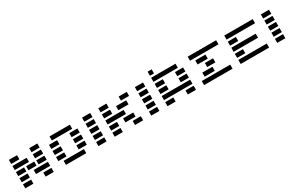

<svg xmlns="http://www.w3.org/2000/svg" viewBox="197 -2413 6051 3996"><g transform="rotate(-30 3222.5 -415.0)"><path d="M97.7 -585.9V-683.6H293V-585.9ZM585.9 -585.9V-683.6H781.2V-585.9ZM97.7 -439.5V-537.1H439.5V-439.5ZM585.9 -439.5V-537.1H781.2V-439.5ZM97.7 -293V-390.6H293V-293ZM341.8 -293V-390.6H537.1V-293ZM585.9 -293V-390.6H781.2V-293ZM97.7 -146.5V-244.1H293V-146.5ZM781.2 -244.1V-146.5H439.5V-244.1ZM97.7 0V-97.7H293V0ZM585.9 0V-97.7H781.2V0Z M1074.2 0V-97.7H1562.5V0ZM1562.5 -683.6V-585.9H1074.2V-683.6ZM976.6 -439.5V-537.1H1171.9V-439.5ZM1464.8 -439.5V-537.1H1660.2V-439.5ZM976.6 -293V-390.6H1171.9V-293ZM1464.8 -293V-390.6H1660.2V-293ZM976.6 -146.5V-244.1H1171.9V-146.5ZM1464.8 -146.5V-244.1H1660.2V-146.5Z M1855.5 -585.9V-683.6H2050.8V-585.9ZM1855.5 0V-97.7H2050.8V0ZM1855.5 -146.5V-244.1H2050.8V-146.5ZM1855.5 -293V-390.6H2050.8V-293ZM1855.5 -439.5V-537.1H2050.8V-439.5Z M2246.1 -585.9V-683.6H2441.4V-585.9ZM2734.4 -585.9V-683.6H2929.7V-585.9ZM2587.9 -439.5V-537.1H2832V-439.5ZM2246.1 -439.5V-537.1H2441.4V-439.5ZM2685.5 -390.6V-293H2246.1V-390.6ZM2587.9 -146.5V-244.1H2832V-146.5ZM2246.1 -146.5V-244.1H2441.4V-146.5ZM2246.1 0V-97.7H2441.4V0ZM2734.4 0V-97.7H2929.7V0Z M3125 -585.9V-683.6H3320.3V-585.9ZM3125 0V-97.7H3320.3V0ZM3125 -146.5V-244.1H3320.3V-146.5ZM3125 -293V-390.6H3320.3V-293ZM3125 -439.5V-537.1H3320.3V-439.5Z M3613.3 -732.4H3515.6V-830.1H3613.3ZM3515.6 -439.5V-537.1H3710.9V-439.5ZM4003.9 -439.5V-537.1H4199.2V-439.5ZM3515.6 -293V-390.6H3710.9V-293ZM4003.9 -293V-390.6H4199.2V-293ZM4199.2 -244.1V-146.5H3515.6V-244.1ZM3515.6 0V-97.7H3710.9V0ZM4003.9 0V-97.7H4199.2V0ZM4101.6 -683.6V-585.9H3515.6V-683.6Z M5078.1 -97.7V0H4394.5V-97.7ZM4394.5 -585.9V-683.6H5078.1V-585.9ZM4492.2 -439.5V-537.1H4736.3V-439.5ZM4638.7 -293V-390.6H4834V-293ZM4492.2 -146.5V-244.1H4736.3V-146.5Z M5957 -97.7V0H5273.4V-97.7ZM5273.4 -585.9V-683.6H5957V-585.9ZM5273.4 -439.5V-537.1H5468.8V-439.5ZM5273.4 -293V-390.6H5859.4V-293ZM5273.4 -146.5V-244.1H5468.8V-146.5Z M6152.3 -585.9V-683.6H6347.7V-585.9ZM6152.3 0V-97.7H6347.7V0ZM6152.3 -146.5V-244.1H6347.7V-146.5ZM6152.3 -293V-390.6H6347.7V-293ZM6152.3 -439.5V-537.1H6347.7V-439.5Z"/></g></svg>

Font: Trigram
Style: Regular
Weight: 400
Designer: GGBotNet
Foundry: GGBotNet
Version: 1.05